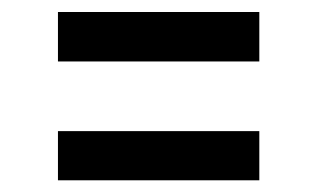

<svg xmlns="http://www.w3.org/2000/svg" viewBox="-20 -418 542 328"><path d="M79 -397.5H423V-313H79ZM79 -194H423V-110H79Z"/></svg>

Font: Betinya Sans Medium
Style: Regular
Weight: 500
Designer: Jonathan Pinhorn
Version: Version 2.001;December 9, 2019;FontCreator 12.0.0.2547 64-bi